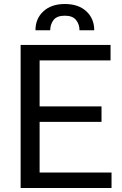

<svg xmlns="http://www.w3.org/2000/svg" viewBox="-20 -934 608 954"><path d="M82.5 0V-710.9H529.3V-633.8H176.8V-405.3H484.4V-328.6H176.8V-76.7H534.2V0ZM448.2 -783.7H375Q375 -812.5 358.2 -834.2Q341.3 -856 302.2 -856Q262.2 -856 245.8 -834.2Q229.5 -812.5 229.5 -783.7H156.2Q156.2 -841.3 195.6 -877.7Q234.9 -914.1 302.2 -914.1Q370.1 -914.1 409.2 -877.7Q448.2 -841.3 448.2 -783.7Z"/></svg>

Font: Roboto21382017
Style: Regular
Weight: 400
Designer: Christian Robertson
Foundry: Google
Version: Version 2.138; 2017